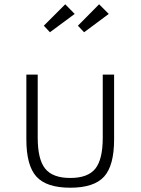

<svg xmlns="http://www.w3.org/2000/svg" viewBox="-20 -860 656 896"><path d="M308 16Q197 16 150 -35.8Q103 -87.5 103 -209.5V-512H156V-217Q156 -116 191 -72.8Q226 -29.5 308 -29.5Q390 -29.5 424.8 -72.8Q459.5 -116 459.5 -217V-512H512.5V-209.5Q512.5 -87.5 465.8 -35.8Q419 16 308 16ZM372.5 -709.5 343.5 -740 442.5 -840 487.5 -795ZM213 -709.5 184.5 -740 284.5 -840 328.5 -795Z"/></svg>

Font: Spartan Thin Light
Style: Regular
Weight: 300
Version: Version 1.004